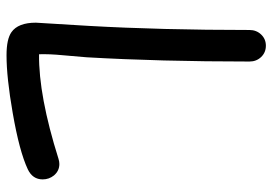

<svg xmlns="http://www.w3.org/2000/svg" viewBox="-144 -650 838 591"><g transform="rotate(90 275.5 -354.0)"><path d="M500.5 -20Q445.3 5.9 327.1 26.4Q218.3 45.4 149.4 45.4Q100.1 45.4 78.6 30.3Q49.3 9.8 49.3 -44.9L59.1 -206.5Q71.8 -430.2 71.8 -702.6Q71.8 -723.6 85.7 -738.3Q99.6 -752.9 120.1 -752.9Q141.1 -752.9 155 -738.3Q168.9 -723.6 168.9 -702.6Q168.9 -426.8 155.8 -200.7L149.4 -126.5Q145.5 -85.9 146.5 -54.7Q273.9 -53.2 468.8 -114.7Q477.1 -117.2 484.4 -117.2Q505.4 -117.2 519.5 -100.6Q531.7 -85.4 531.7 -65.9Q531.7 -34.7 500.5 -20Z"/></g></svg>

Font: TUNJUNG BIRU
Style: Regular
Weight: 400
Designer: R.S. Wihananto
Foundry: R.S. Wihananto
Version: Version 2.0.1